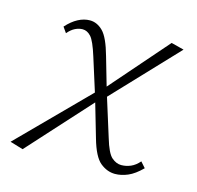

<svg xmlns="http://www.w3.org/2000/svg" viewBox="-71 -489 581 567"><g transform="rotate(15 219.0 -205.5)"><path d="M326 4Q302 4 281 -13Q260 -30 245 -83L211 -200L175 -314Q161 -359 149.5 -371.5Q138 -384 124 -384Q113 -384 101.5 -378.5Q90 -373 79 -360L67 -377Q84 -396 102 -405.5Q120 -415 138 -415Q160 -415 178 -397Q196 -379 211 -325L239 -228L281 -94Q294 -50 308 -38Q322 -26 337 -26Q352 -26 366 -32Q380 -38 392 -52L407 -35Q385 -13 365 -4.5Q345 4 326 4ZM44 4 4 -8 218 -224 229 -200ZM235 -200 223 -224 388 -413 427 -403Z"/></g></svg>

Font: Ysabeau Office ExtraLight
Style: Italic
Weight: 250
Italic angle: -12°
Designer: Christian Thalmann (Catharsis Fonts)
Version: Version 2.001;gftools[0.9.30]; featfreeze: tnum,lnum,ss02